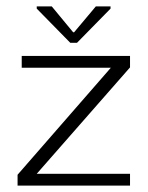

<svg xmlns="http://www.w3.org/2000/svg" viewBox="-20 -581 463 601"><path d="M35 0V-34L327 -369H48V-406H387V-370L95 -37H387V0ZM200 -447 95 -554V-561H142L209 -480H212L280 -561H326V-554L221 -447Z"/></svg>

Font: Darker Grotesque Light
Style: Regular
Weight: 400
Version: Version 1.000;gftools[0.9.28]